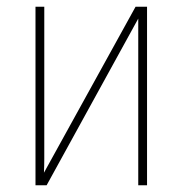

<svg xmlns="http://www.w3.org/2000/svg" viewBox="-20 -548 540 568"><path d="M389 -493V0H415V-528H381L110 -37Q111 -59 111 -78Q111 -97 111 -120V-528H85V0H118Z"/></svg>

Font: Noto Sans Mono UI Condensed Thin
Style: Regular
Weight: 250
Width: 3
Designer: Monotype Design team
Foundry: Monotype Imaging Inc.
Version: 1.000